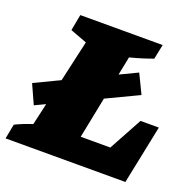

<svg xmlns="http://www.w3.org/2000/svg" viewBox="-138 -778 894 896"><g transform="rotate(20 309.5 -330.0)"><path d="M545 -292H636L576 0H-19L-5 -73Q15 -83 36.5 -91.5Q58 -100 80 -107L180 -549L97 -580L112 -660H521L506 -587Q455 -568 393 -552L308 -127H455ZM52 -190 9 -285 462 -502 508 -407Z"/></g></svg>

Font: Piazzolla SC Black
Style: Italic
Weight: 900
Italic angle: -11.3°
Designer: Juan Pablo del Peral
Foundry: Huerta Tipografica
Version: Version 1.330